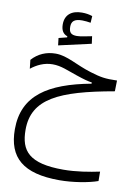

<svg xmlns="http://www.w3.org/2000/svg" viewBox="-104 -740 793 1111"><g transform="rotate(10 293.0 -184.0)"><path d="M324.7 304.7C403.8 304.7 496.1 289.1 548.8 270L548.3 214.8C490.2 227.1 412.1 240.7 335.9 240.7C135.7 240.7 81.5 175.3 81.5 50.8C81.5 -131.3 231.9 -201.2 551.8 -257.8L553.2 -321.3C482.9 -319.3 457.5 -323.7 396 -342.3C306.2 -369.1 246.6 -413.1 177.7 -413.1C123.5 -413.1 75.2 -393.1 38.6 -352.1L44.4 -300.8C78.6 -328.1 121.6 -349.1 170.4 -349.1C221.7 -349.1 259.3 -329.6 318.4 -310.1C365.7 -293.9 385.3 -289.1 411.6 -284.7V-277.8C163.1 -231.4 20 -140.6 20 58.1C20 225.6 111.3 304.7 324.7 304.7ZM182.1 -462.4 372.6 -505.4 366.7 -548.8C336.4 -543 300.8 -534.7 279.3 -534.7C246.1 -534.7 232.4 -546.4 232.4 -581.1C232.4 -612.8 248.5 -628.9 294.9 -628.9C312.5 -628.9 328.1 -626.5 344.7 -624L347.2 -663.6C328.6 -669.9 309.6 -673.3 285.6 -673.3C225.1 -673.3 187.5 -643.6 187.5 -587.4C187.5 -553.2 199.7 -532.2 225.6 -523.4V-517.1L177.2 -504.9Z"/></g></svg>

Font: Cascadia Mono NF Light
Style: Regular
Weight: 300
Monospace: yes
Designer: Aaron Bell
Foundry: Saja Typeworks
Version: Version 2404.023